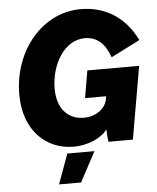

<svg xmlns="http://www.w3.org/2000/svg" viewBox="-60 -763 833 1016"><g transform="rotate(-5 356.5 -255.0)"><path d="M307 10C381 10 454 -21 487 -66C488 -39 489 -19 492 0H622L689 -386H414L389 -241H501L497 -220C488 -178 441 -138 374 -138C288 -138 233 -201 233 -304C233 -435 308 -557 414 -557C480 -557 522 -518 548 -444L702 -522C633 -663 518 -712 406 -712C205 -712 44 -526 44 -289C44 -97 163 10 307 10ZM212 202H329L414 43H270Z"/></g></svg>

Font: Fixel Text 20240404 ExtraBold
Style: Italic
Weight: 800
Width: 4
Italic angle: -10°
Designer: AlfaBravo + MacPaw
Foundry: Kyrylo Tkachov, Marchela Mozhyna, Serhii Makarenko, Maria Weinstein, Zakhar Kryvoshyya
Version: Version 1.211;Glyphs 3.2 (3225)